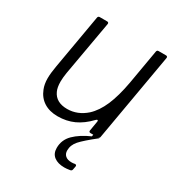

<svg xmlns="http://www.w3.org/2000/svg" viewBox="-183 -664 924 1003"><g transform="rotate(30 279.0 -162.5)"><path d="M524 -549Q529 -549 531.5 -546Q534 -543 533 -538L441 -9Q440 0 430 0H439Q373 52 349 79Q325 106 325 139Q325 159 338 170.5Q351 182 375 182Q387 182 395 180H397Q406 180 405 190L401 211Q399 220 388 221Q370 224 356 224Q317 224 294 206.5Q271 189 271 155Q271 106 306 71.5Q341 37 400 11L402 0H385Q380 0 377.5 -3Q375 -6 376 -11L386 -70V-73Q386 -78 382 -78Q379 -78 373 -72Q333 -30 289 -10Q245 10 192 10Q143 10 109 -11.5Q75 -33 59 -74Q48 -101 48 -136Q48 -167 56 -212L113 -540Q115 -549 124 -549H169Q174 -549 176.5 -546Q179 -543 178 -538L120 -209Q115 -177 115 -156Q115 -120 125 -99Q148 -48 216 -48Q278 -48 329 -93Q366 -127 391 -185Q416 -243 432 -332L468 -540Q470 -549 479 -549Z"/></g></svg>

Font: Open Sauce Two Light Italic
Style: Regular
Weight: 300
Italic angle: -10°
Designer: Alfredo Marco Pradil
Foundry: Creative Sauce Fz LLC
Version: Version 1.477